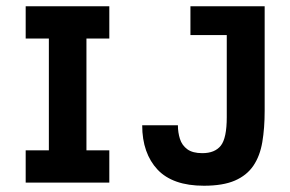

<svg xmlns="http://www.w3.org/2000/svg" viewBox="-20 -583 926 613"><path d="M136 -18V-545H256V-18ZM62 0V-103H329V0ZM62 -460V-563H329V-460ZM631 10Q581 10 544 -3Q507 -16 483 -41.5Q459 -67 446.5 -102.5Q434 -138 434 -183H548Q548 -160 554.5 -139.5Q561 -119 578 -106.5Q595 -94 626 -94Q666 -94 685 -118Q704 -142 704 -209V-545H825V-229Q825 -174 817.5 -129.5Q810 -85 789 -54Q768 -23 730 -6.5Q692 10 631 10ZM588 -471V-563H825V-471Z"/></svg>

Font: Darker Grotesque ExtraBold
Style: Regular
Weight: 800
Designer: Gabriel Lam
Foundry: TypeRant
Version: Version 1.000;gftools[0.9.28]